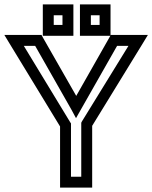

<svg xmlns="http://www.w3.org/2000/svg" viewBox="-93 -834 697 879"><path d="M495 -624 282 -278 279 -272V-265V-25H232V-262V-269L228 -275L16 -624H68L234 -332L255 -293L277 -332L443 -624H495ZM413 -695V-789V-814H388H298H273V-789V-695V-670H298H388H412L407 -661L256 -395L104 -661L97 -674H83H-29H-73L-50 -636L182 -255V0V25H207H304H329V0V-258L561 -636L584 -674H540H429H414L413 -671V-695ZM363 -720H323V-764H363V-720ZM243 -695V-789V-814H218H128H103V-789V-695V-670H128H218H243V-695ZM193 -720H153V-764H193V-720Z"/></svg>

Font: Gamestation DisplayOutline
Style: Regular
Weight: 400
Designer: Jonas Hecksher
Foundry: Jonas Hecksher, Playtypeª, e-types AS
Version: Version 1.003